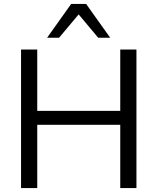

<svg xmlns="http://www.w3.org/2000/svg" viewBox="-20 -957 801 977"><path d="M87.1 0V-705H169.5V-393H591.9V-705H674.3V0H591.9V-322H169.5V0ZM219.7 -765 342.1 -936.9H418.3L540.7 -765H479.7L380.2 -883.8L280.6 -765Z"/></svg>

Font: Nunito Sans 12pt ExtraLight
Style: Regular
Weight: 200
Version: Version 3.101;gftools[0.9.27]